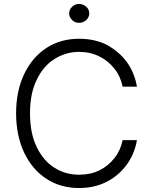

<svg xmlns="http://www.w3.org/2000/svg" viewBox="-20 -934 766 966"><path d="M556 -588Q525 -628 480 -650Q434 -673 378 -673Q311 -673 254 -637Q198 -602 165 -533Q131 -465 131 -364Q131 -262 165 -194Q198 -125 254 -90Q309 -55 378 -55Q436 -55 480 -77Q525 -99 556 -139Q586 -176 597 -229H669Q657 -160 618 -106Q579 -52 518 -20Q456 12 378 12Q285 12 214 -34Q143 -80 102 -165Q61 -252 61 -364Q61 -477 102 -562Q143 -647 214 -693Q285 -739 378 -739Q457 -739 518 -708Q581 -673 618 -622Q657 -568 669 -498H597Q586 -551 556 -588ZM343 -833Q328 -848 328 -866Q328 -887 343 -900Q357 -914 378 -914Q398 -914 414 -900Q429 -887 429 -866Q429 -848 414 -833Q398 -819 378 -819Q357 -819 343 -833Z"/></svg>

Font: Sinter Normal
Style: Regular
Weight: 350
Foundry: Adobe & rsms
Version: Version 1.000